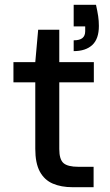

<svg xmlns="http://www.w3.org/2000/svg" viewBox="-20 -780 457 800"><path d="M282 0Q235 0 200 -15Q165 -30 146 -65Q127 -100 127 -160V-437H36V-521H127L139 -656H227V-521H371V-437H227V-159Q227 -116 244.5 -100.5Q262 -85 307 -85H370V0ZM287 -567V-612Q312 -612 323.5 -621.5Q335 -631 335 -650V-670H287V-760H380Q386 -733 389 -713Q392 -693 392 -672Q392 -618 364.5 -592.5Q337 -567 287 -567Z"/></svg>

Font: DM Sans 10pt Medium
Style: Regular
Weight: 500
Version: Version 4.004;gftools[0.9.30]